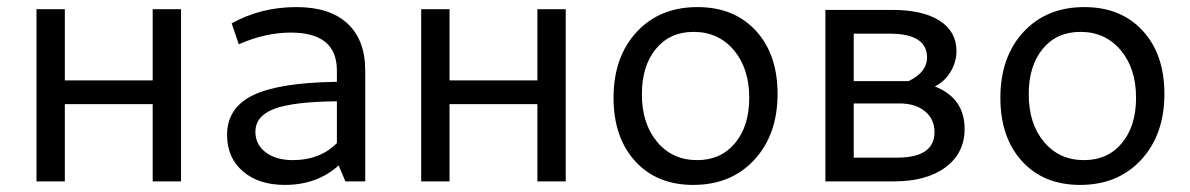

<svg xmlns="http://www.w3.org/2000/svg" viewBox="-20 -512 3359 542"><path d="M83 0V-486H163V-285H411V-486H491V0H411V-218H163V0Z M784 10Q710 10 665.5 -28.5Q621 -67 621 -131Q621 -208 695 -243.5Q769 -279 931 -281V-313Q931 -420 801 -420Q729 -420 654 -387L634 -446Q716 -492 817 -492Q911 -492 961 -445.5Q1011 -399 1011 -313V0H955L936 -45Q875 10 784 10ZM701 -140Q701 -104 730 -82Q759 -60 807 -60Q883 -60 931 -108V-226Q809 -225 755 -205Q701 -185 701 -140Z M1169 0V-486H1249V-285H1497V-486H1577V0H1497V-218H1249V0Z M1937 10Q1834 10 1773 -57Q1712 -124 1712 -236Q1712 -351 1777 -421.5Q1842 -492 1949 -492Q2052 -492 2113.5 -425.5Q2175 -359 2175 -247Q2175 -132 2109.5 -61Q2044 10 1937 10ZM1948 -60Q2015 -60 2055 -108Q2095 -156 2095 -236Q2095 -319 2051.5 -370.5Q2008 -422 1938 -422Q1871 -422 1831.5 -374Q1792 -326 1792 -246Q1792 -163 1835 -111.5Q1878 -60 1948 -60Z M2310 0V-484H2499Q2585 -484 2632.5 -453.5Q2680 -423 2680 -368Q2680 -337 2663.5 -309.5Q2647 -282 2619 -268Q2703 -235 2703 -148Q2703 -80 2649.5 -40Q2596 0 2504 0ZM2531 -283H2545Q2597 -308 2597 -350Q2597 -417 2491 -417H2390V-283ZM2390 -67H2512Q2618 -67 2618 -139Q2618 -176 2591 -198Q2564 -220 2519 -220H2390Z M3029 10Q2926 10 2865 -57Q2804 -124 2804 -236Q2804 -351 2869 -421.5Q2934 -492 3041 -492Q3144 -492 3205.5 -425.5Q3267 -359 3267 -247Q3267 -132 3201.5 -61Q3136 10 3029 10ZM3040 -60Q3107 -60 3147 -108Q3187 -156 3187 -236Q3187 -319 3143.5 -370.5Q3100 -422 3030 -422Q2963 -422 2923.5 -374Q2884 -326 2884 -246Q2884 -163 2927 -111.5Q2970 -60 3040 -60Z"/></svg>

Font: Cantarell
Style: Regular
Weight: 400
Designer: Dave Crossland, Nikolaus Waxweiler, Florian Fecher, Jacques Le Bailly, Eben Sorkin, Alexei Vanyashin, Alexios Zavras, Em
Version: Version 0.303